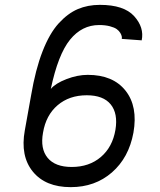

<svg xmlns="http://www.w3.org/2000/svg" viewBox="-20 -770 658 790"><path d="M271 0Q167 0 115 -64Q63 -128 82 -233L108 -378Q126 -484 155 -558.5Q184 -633 221.5 -674Q259 -715 300 -732.5Q341 -750 391 -750Q490 -750 532 -703.5Q574 -657 563 -604L481 -610Q482 -614 481 -620Q480 -626 475 -634.5Q470 -643 460.5 -650Q451 -657 432 -662Q413 -667 388 -667Q317 -667 268 -606.5Q219 -546 189 -404Q208 -427 253.5 -444.5Q299 -462 341 -462Q445 -462 496.5 -397Q548 -332 529 -224Q510 -121 440.5 -60.5Q371 0 271 0ZM275 -83Q347 -83 395 -124Q443 -165 455 -236Q466 -303 435.5 -340.5Q405 -378 337 -378Q265 -378 217 -337Q169 -296 157 -224Q145 -158 176 -120.5Q207 -83 275 -83Z"/></svg>

Font: Hermit LightItalic
Style: Regular
Weight: 300
Italic angle: -10°
Designer: Pablo Caro
Version: Version 2.000;PS 002.000;hotconv 1.0.88;makeotf.lib2.5.64775